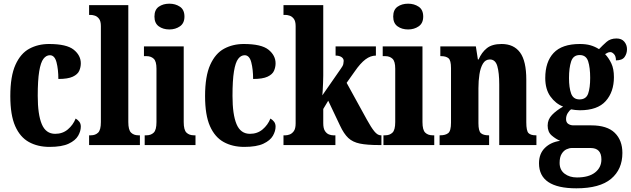

<svg xmlns="http://www.w3.org/2000/svg" viewBox="-20 -788 3426 1043"><path d="M249 10Q185 10 137 -16.5Q89 -43 62.5 -103Q36 -163 36 -266Q36 -374 64 -436Q92 -498 139.5 -523.5Q187 -549 246 -549Q342 -549 380.5 -518Q419 -487 419 -444Q419 -423 410.5 -403.5Q402 -384 375.5 -371.5Q349 -359 297 -359Q297 -411 287 -449.5Q277 -488 251 -488Q231 -488 216 -468.5Q201 -449 193 -400.5Q185 -352 185 -267Q185 -166 207 -113.5Q229 -61 280 -61Q320 -61 348.5 -85Q377 -109 391 -144Q403 -137 411 -126.5Q419 -116 419 -100Q419 -76 404.5 -50.5Q390 -25 353 -7.5Q316 10 249 10Z M464 0V-53H474Q498 -53 513 -67.5Q528 -82 528 -125V-646Q528 -673 518 -686Q508 -699 495 -703Q482 -707 474 -707H464V-760H677V-125Q677 -82 692 -67.5Q707 -53 731 -53H740V0Z M900 -628Q866 -628 842.5 -645Q819 -662 819 -698Q819 -735 842.5 -751.5Q866 -768 900 -768Q933 -768 957.5 -751.5Q982 -735 982 -698Q982 -662 957.5 -645Q933 -628 900 -628ZM766 0V-53H776Q800 -53 815 -67.5Q830 -82 830 -125V-415Q830 -455 815 -469Q800 -483 776 -483H762V-536H978V-125Q978 -82 993 -67.5Q1008 -53 1033 -53H1042V0Z M1307 10Q1243 10 1195 -16.5Q1147 -43 1120.5 -103Q1094 -163 1094 -266Q1094 -374 1122 -436Q1150 -498 1197.5 -523.5Q1245 -549 1304 -549Q1400 -549 1438.5 -518Q1477 -487 1477 -444Q1477 -423 1468.5 -403.5Q1460 -384 1433.5 -371.5Q1407 -359 1355 -359Q1355 -411 1345 -449.5Q1335 -488 1309 -488Q1289 -488 1274 -468.5Q1259 -449 1251 -400.5Q1243 -352 1243 -267Q1243 -166 1265 -113.5Q1287 -61 1338 -61Q1378 -61 1406.5 -85Q1435 -109 1449 -144Q1461 -137 1469 -126.5Q1477 -116 1477 -100Q1477 -76 1462.5 -50.5Q1448 -25 1411 -7.5Q1374 10 1307 10Z M1520 0V-53H1532Q1541 -53 1553.5 -57.5Q1566 -62 1576 -75.5Q1586 -89 1586 -118V-646Q1586 -673 1576 -686Q1566 -699 1553 -703Q1540 -707 1532 -707H1520V-760H1736V-377Q1736 -360 1735 -337.5Q1734 -315 1733 -295.5Q1732 -276 1731 -270L1831 -414Q1843 -430 1845 -440.5Q1847 -451 1847 -457Q1847 -470 1835 -478Q1823 -486 1803 -486V-536H2022V-486Q1993 -486 1965.5 -465.5Q1938 -445 1907 -400L1863 -338L1973 -138Q1996 -96 2013.5 -74.5Q2031 -53 2048 -53H2052V0H2040Q1974 0 1935 -8Q1896 -16 1872 -38.5Q1848 -61 1827 -106L1763 -241L1736 -196V-119Q1736 -90 1745.5 -76Q1755 -62 1767.5 -57.5Q1780 -53 1789 -53H1802V0Z M2197 -628Q2163 -628 2139.5 -645Q2116 -662 2116 -698Q2116 -735 2139.5 -751.5Q2163 -768 2197 -768Q2230 -768 2254.5 -751.5Q2279 -735 2279 -698Q2279 -662 2254.5 -645Q2230 -628 2197 -628ZM2063 0V-53H2073Q2097 -53 2112 -67.5Q2127 -82 2127 -125V-415Q2127 -455 2112 -469Q2097 -483 2073 -483H2059V-536H2275V-125Q2275 -82 2290 -67.5Q2305 -53 2330 -53H2339V0Z M2368 0V-53H2372Q2400 -53 2415 -65Q2430 -77 2430 -122V-418Q2430 -460 2416.5 -471.5Q2403 -483 2376 -483H2372V-536H2565L2576 -465H2580Q2596 -503 2624.5 -526Q2653 -549 2705 -549Q2771 -549 2805 -503Q2839 -457 2839 -355V-124Q2839 -77 2851 -65Q2863 -53 2890 -53H2894V0H2692V-329Q2692 -393 2681.5 -429Q2671 -465 2641 -465Q2617 -465 2603.5 -442.5Q2590 -420 2584.5 -384.5Q2579 -349 2579 -309V-119Q2579 -76 2592.5 -64.5Q2606 -53 2633 -53H2637V0Z M3111 235Q2908 235 2908 99Q2908 47 2940 15.5Q2972 -16 3023 -23Q2999 -33 2977 -52Q2955 -71 2955 -106Q2955 -139 2978.5 -163.5Q3002 -188 3039 -209Q2998 -225 2970 -264Q2942 -303 2942 -364Q2942 -452 2987.5 -500.5Q3033 -549 3130 -549Q3163 -549 3187.5 -542Q3212 -535 3234 -521Q3254 -542 3275 -560.5Q3296 -579 3329 -579Q3357 -579 3371.5 -561.5Q3386 -544 3386 -521Q3386 -497 3373 -478.5Q3360 -460 3326 -460Q3326 -483 3315.5 -494Q3305 -505 3296 -505Q3286 -505 3279.5 -501Q3273 -497 3267 -494Q3287 -473 3301 -443.5Q3315 -414 3315 -369Q3315 -289 3270.5 -239Q3226 -189 3130 -189Q3121 -189 3105.5 -190.5Q3090 -192 3082 -194Q3073 -188 3064 -173.5Q3055 -159 3055 -141Q3055 -123 3067 -115Q3079 -107 3095 -107H3192Q3278 -107 3319.5 -66.5Q3361 -26 3361 43Q3361 132 3299.5 183.5Q3238 235 3111 235ZM3128 -248Q3164 -248 3175 -279.5Q3186 -311 3186 -365Q3186 -421 3175 -455Q3164 -489 3129 -489Q3094 -489 3082.5 -454Q3071 -419 3071 -364Q3071 -312 3082.5 -280Q3094 -248 3128 -248ZM3114 176Q3178 176 3212.5 149Q3247 122 3247 78Q3247 16 3188 16H3086Q3073 16 3057.5 23Q3042 30 3031 48Q3020 66 3020 97Q3020 135 3047 155.5Q3074 176 3114 176Z"/></svg>

Font: Noto Serif Ethiopic ExtraCondensed ExtraBold
Style: Regular
Weight: 800
Width: 2
Designer: Monotype Design Team
Foundry: Monotype Imaging Inc.
Version: Version 2.102; ttfautohint (v1.8.4.7-5d5b)